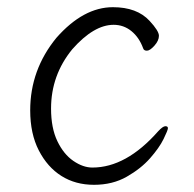

<svg xmlns="http://www.w3.org/2000/svg" viewBox="-20 -501 540 534"><path d="M237 -35Q331 -35 420 -136Q433 -150 440 -150Q447 -150 447 -144.5Q447 -139 435 -114.5Q423 -90 397.5 -61Q372 -32 332.5 -9.5Q293 13 241.5 13Q190 13 151 -11.5Q112 -36 88 -82.5Q64 -129 64 -194Q64 -307 137 -396Q212 -481 294 -481Q361 -481 396 -443Q422 -415 422 -401.5Q422 -388 409.5 -374Q397 -360 388.5 -360Q380 -360 378 -367Q367 -397 345.5 -414.5Q324 -432 296 -432Q241 -432 181 -364Q122 -292 122 -199Q122 -145 139.5 -108.5Q157 -72 184 -53.5Q211 -35 237 -35ZM378 -367Z"/></svg>

Font: LXGW WenKai Mono TC Light
Style: Regular
Weight: 300
Designer: LXGW / Fontworks Inc.
Foundry: LXGW / Fontworks Inc.
Version: Version 1.330